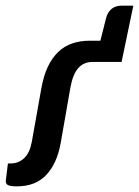

<svg xmlns="http://www.w3.org/2000/svg" viewBox="-40 -654 491 679"><path d="M431.5 -634 390 -435H287.5Q256 -435 236.8 -413.2Q217.5 -391.5 209 -344.5L174.5 -147.5Q161.5 -75.5 123.5 -35.2Q85.5 5 20 5Q-2 5 -11.2 0.8Q-20.5 -3.5 -19.5 -15L-12 -76H-2.5Q26 -76 45.8 -95Q65.5 -114 72.5 -152.5L106 -340.5Q114 -385.5 129 -417.5Q144 -449.5 165.8 -470.2Q187.5 -491 215.5 -500.5Q243.5 -510 277.5 -510H315L335 -589.5Q340.5 -611 354.5 -622.5Q368.5 -634 390.5 -634Z"/></svg>

Font: Lato Semibold
Style: Italic
Weight: 600
Italic angle: -7°
Designer: Lukasz Dziedzic
Foundry: tyPoland Lukasz Dziedzic
Version: Version 2.006; 2014-01-15